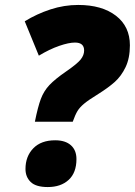

<svg xmlns="http://www.w3.org/2000/svg" viewBox="-20 -744 545 776"><path d="M247 -455Q292 -486 306 -503.5Q320 -521 320 -540Q320 -572 283 -572Q258 -572 219 -558.5Q180 -545 137 -519L80 -658Q129 -688 184 -706Q239 -724 296 -724Q392 -724 448.5 -680.5Q505 -637 505 -561Q505 -509 487.5 -472.5Q470 -436 443.5 -412.5Q417 -389 377 -364Q338 -340 320 -325Q302 -310 293 -295Q284 -280 274 -252H121Q133 -312 145 -344Q157 -376 179.5 -400Q202 -424 247 -455ZM83 -61Q83 -112 114.5 -144.5Q146 -177 203 -177Q244 -177 266.5 -157Q289 -137 289 -101Q289 -46 257.5 -17Q226 12 173 12Q125 12 104 -8.5Q83 -29 83 -61Z"/></svg>

Font: Noto Sans Display Black
Style: Italic
Weight: 900
Italic angle: -12°
Designer: Monotype Design team
Foundry: Monotype Imaging Inc.
Version: Version 1.000